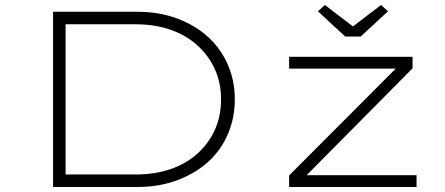

<svg xmlns="http://www.w3.org/2000/svg" viewBox="-20 -747 1777 767"><path d="M192 0V-700H527Q616 -700 688 -673Q760 -646 811 -599.5Q862 -553 890 -489Q918 -425 918 -350Q918 -275 890 -210.5Q862 -146 811 -100Q760 -54 688 -27Q616 0 527 0ZM242 -33 228 -50H522Q600 -50 663 -72Q726 -94 770.5 -135Q815 -176 839 -230Q863 -284 863 -350Q863 -415 839 -469Q815 -523 770.5 -564Q726 -605 663 -627.5Q600 -650 522 -650H225L242 -665ZM1135 0V-46L1575 -487L1601 -473H1135V-520H1628V-474L1184 -26L1167 -47H1644V0ZM1359 -601 1250 -702 1278 -727 1405 -630H1375L1502 -727L1530 -702L1421 -601Z"/></svg>

Font: Lexend Zetta ExtraLight
Style: Regular
Weight: 250
Version: Version 1.007